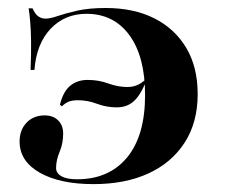

<svg xmlns="http://www.w3.org/2000/svg" viewBox="-20 -449 563 480"><path d="M213.7 11.3Q129.8 11.3 79.4 -17.3Q29 -46 29 -95.2Q29 -124.2 46.4 -142.3Q63.7 -160.5 91.9 -160.5Q112.9 -160.5 125.4 -148Q137.9 -135.5 137.9 -115.3Q137.9 -90.3 129 -69.4Q120.2 -48.4 120.2 -29Q120.2 -16.1 133.5 -8.5Q146.8 -0.8 172.6 -0.8Q252.4 -0.8 297.6 -55.2Q342.7 -109.7 342.7 -211.3Q342.7 -307.3 303.6 -360.9Q264.5 -414.5 196 -414.5Q141.9 -414.5 106.5 -377Q71 -339.5 66.1 -274.2H56.5Q58.1 -316.1 57.7 -344.8Q57.3 -373.4 55.6 -393.5Q54 -413.7 51.6 -428.2H61.3Q67.7 -413.7 75.8 -408.1Q83.9 -402.4 93.5 -402.4Q105.6 -402.4 125.4 -409.3Q145.2 -416.1 174.2 -422.6Q203.2 -429 244.4 -429Q314.5 -429 365.7 -403.2Q416.9 -377.4 445.6 -329.4Q474.2 -281.5 474.2 -213.7Q474.2 -142.7 441.5 -92.3Q408.9 -41.9 350.8 -15.3Q292.7 11.3 213.7 11.3ZM343.5 -250 345.2 -246Q331.5 -211.3 314.5 -196Q297.6 -180.6 271.8 -180.6Q246 -180.6 222.6 -189.5Q199.2 -198.4 175 -198.4Q160.5 -198.4 151.6 -194.8Q142.7 -191.1 134.7 -183.1L129.8 -187.1Q137.9 -220.2 155.6 -234.7Q173.4 -249.2 199.2 -249.2Q226.6 -249.2 250.8 -240.3Q275 -231.5 298.4 -231.5Q311.3 -231.5 322.2 -235.9Q333.1 -240.3 343.5 -250Z"/></svg>

Font: Playfair 144pt SemiExpanded ExtraBold
Style: Regular
Weight: 800
Width: 6
Designer: Claus Eggers Sørensen
Foundry: Claus Eggers Sørensen
Version: Version 2.203